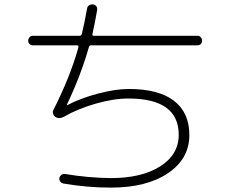

<svg xmlns="http://www.w3.org/2000/svg" viewBox="-20 -812 1040 867"><path d="M127.9 -607.4Q119.1 -607.4 113.3 -613.3Q107.4 -619.1 107.4 -627.9Q107.4 -636.7 113.3 -643.6Q119.1 -650.4 127.9 -650.4H338.9Q347.7 -650.4 349.6 -659.2Q360.4 -702.1 373 -772.5Q374 -782.2 381.8 -787.6Q389.6 -793 400.4 -792Q409.2 -791 414.6 -784.2Q419.9 -777.3 418.9 -767.6Q407.2 -701.2 397.5 -659.2Q395.5 -650.4 403.3 -650.4H872.1Q880.9 -650.4 886.7 -643.6Q892.6 -636.7 892.6 -627.9Q892.6 -619.1 886.7 -613.3Q880.9 -607.4 872.1 -607.4H391.6Q382.8 -607.4 380.9 -597.7Q344.7 -470.7 282.2 -339.8V-337.9Q282.2 -336.9 283.2 -336.9Q342.8 -368.2 421.9 -389.2Q501 -410.2 561.5 -410.2Q696.3 -410.2 765.6 -356.9Q835 -303.7 835 -202.1Q835 -94.7 738.3 -29.8Q641.6 35.2 480.5 35.2Q372.1 35.2 265.6 16.6Q256.8 14.6 252 7.8Q247.1 1 248 -7.8Q250 -16.6 256.8 -22Q263.7 -27.3 273.4 -26.4Q378.9 -8.8 480.5 -7.8Q620.1 -7.8 703.6 -61Q787.1 -114.3 787.1 -203.1Q787.1 -367.2 559.6 -367.2Q493.2 -367.2 411.6 -343.8Q330.1 -320.3 269.5 -285.2Q248 -273.4 231.4 -283.2Q223.6 -288.1 220.2 -296.9Q216.8 -305.7 220.7 -314.5Q296.9 -464.8 334 -597.7Q335.9 -606.4 328.1 -607.4Z"/></svg>

Font: Rounded-X Mgen+ 1m light
Style: Regular
Weight: 200
Designer: [Source Han Sans]
Ryoko NISHIZUKA  (kana & ideographs); Paul D. Hunt (Latin, Greek & Cyrillic); Wenlong ZHANG  (bopomofo
Version: Version 1.059.20150602